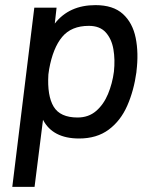

<svg xmlns="http://www.w3.org/2000/svg" viewBox="-20 -530 585 750"><path d="M115 200H28L114 -500H201L194 -438Q250 -510 353 -510Q422 -510 460 -475.5Q498 -441 510 -382Q522 -323 513 -251V-249Q503 -176 477 -117Q451 -58 404.5 -23.5Q358 11 289 11Q186 11 148 -62ZM327 -429Q259 -429 223 -386Q187 -343 172 -260L169 -239Q164 -156 189.5 -113.5Q215 -71 283 -71Q326 -71 355.5 -96.5Q385 -122 402 -163Q419 -204 425 -250Q430 -297 423 -337.5Q416 -378 393 -403.5Q370 -429 327 -429Z"/></svg>

Font: Haskoy Medium
Style: Italic
Weight: 500
Designer: Ertekin Erdin
Foundry: Ertekin Erdin
Version: Version 2.000; ttfautohint (v1.8.4.7-5d5b)